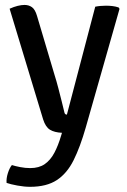

<svg xmlns="http://www.w3.org/2000/svg" viewBox="-20 -520 504 759"><path d="M319 -16Q297 61 271 113.2Q245 165.5 204.5 192Q164 218.5 99 218.5Q76 218.5 48.8 213.5Q21.5 208.5 6 203Q4.5 185.5 11 164.8Q17.5 144 27 132.5Q39 136.5 59.5 140.5Q80 144.5 99.5 144.5Q134 144.5 156.8 128.8Q179.5 113 194.8 84.2Q210 55.5 221.5 16.5L225 5Q195 3.5 177.5 -7.2Q160 -18 150.5 -48L18 -485.5Q34.5 -493 49.8 -496.8Q65 -500.5 77 -500.5Q94 -500.5 106.5 -491.5Q119 -482.5 126.5 -456.5L196 -222.5Q203.5 -199 210.5 -171.8Q217.5 -144.5 224 -119Q230.5 -93.5 235 -74Q237 -67 244.5 -67L356.5 -493.5Q366 -495.5 377.2 -496.5Q388.5 -497.5 399 -497.5Q412 -497.5 424.8 -496Q437.5 -494.5 449 -490.5L452.5 -485Z"/></svg>

Font: Signika Negative Light
Style: Regular
Weight: 400
Version: Version 2.001